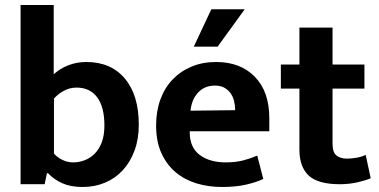

<svg xmlns="http://www.w3.org/2000/svg" viewBox="-20 -734 1509 765"><path d="M533 -237Q533 -180 516 -134Q499 -88 469 -55.5Q439 -23 398 -6Q357 11 309 11Q262 11 229 -3.5Q196 -18 171 -44H167L158 0H62V-714H194V-438Q219 -461 252.5 -474Q286 -487 324 -487Q422 -487 477.5 -421Q533 -355 533 -237ZM396 -234Q396 -308 367 -346.5Q338 -385 285 -385Q257 -385 233 -371.5Q209 -358 195 -341V-122Q208 -107 228.5 -97Q249 -87 272 -87Q296 -87 318.5 -96Q341 -105 358.5 -123Q376 -141 386 -168.5Q396 -196 396 -234Z M1053 -211H736V-207Q736 -146 776 -116.5Q816 -87 879 -87Q919 -87 949.5 -95Q980 -103 1005 -114L1029 -21Q1002 -8 961 1.5Q920 11 864 11Q810 11 762.5 -3.5Q715 -18 679.5 -48Q644 -78 623 -124Q602 -170 602 -234Q602 -291 619 -337.5Q636 -384 667.5 -417Q699 -450 743 -468.5Q787 -487 841 -487Q938 -487 995.5 -428Q1053 -369 1053 -263ZM917 -295Q917 -314 912.5 -332Q908 -350 898 -363.5Q888 -377 873 -385Q858 -393 836 -393Q796 -393 770 -366Q744 -339 739 -293ZM847 -548H752L822 -697H955Z M1432 -381H1305V-161Q1305 -127 1320.5 -114.5Q1336 -102 1362 -102Q1382 -102 1403 -106Q1424 -110 1437 -117L1457 -24Q1440 -16 1406 -8Q1372 0 1334 0Q1247 0 1210 -34.5Q1173 -69 1173 -138V-381H1099V-477H1173V-624H1305V-477H1432Z"/></svg>

Font: Mukta Vaani
Style: Bold
Weight: 700
Designer: Noopur Datye, Girish Dalvi, Yashodeep Gholap, Pallavi Karambelkar
Foundry: Ek Type
Version: Version 2.538;PS 1.000;hotconv 16.6.51;makeotf.lib2.5.65220;